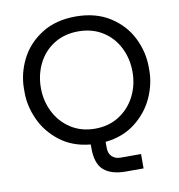

<svg xmlns="http://www.w3.org/2000/svg" viewBox="-100 -841 1065 1143"><g transform="rotate(-10 432.5 -269.5)"><path d="M390 38V16Q281 6 205.5 -52.5Q130 -111 93 -193Q56 -275 56 -356V-378Q56 -470 98.5 -555.5Q141 -641 226.5 -695.5Q312 -750 433 -750Q554 -750 639.5 -695.5Q725 -641 767.5 -555.5Q810 -470 810 -378V-356Q810 -276 773.5 -194.5Q737 -113 662 -54Q587 5 480 16V53Q480 86 499.5 105Q519 124 551 124H675V211H568Q481 211 435.5 172Q390 133 390 38ZM710 -366Q710 -447 676 -514.5Q642 -582 579 -621Q516 -660 433 -660Q350 -660 287 -621Q224 -582 190 -514.5Q156 -447 156 -366Q156 -288 190 -220.5Q224 -153 287 -112.5Q350 -72 433 -72Q516 -72 579 -112.5Q642 -153 676 -220.5Q710 -288 710 -366Z"/></g></svg>

Font: Sora-SIA
Style: Regular
Weight: 400
Designer: Jonathan Barnbrook, Julián Moncada
Foundry: Barnbrook Fonts
Version: Version 2.000